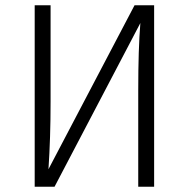

<svg xmlns="http://www.w3.org/2000/svg" viewBox="-20 -705 713 725"><path d="M562 0H502V-365Q502 -520 510 -618L186 0H111V-685H171V-320Q171 -184 163 -66L488 -685H562Z"/></svg>

Font: Trujillo Light
Style: Regular
Weight: 300
Designer: Fira Sans original fonts by bBox Type GmbH, Carrois Corporate GbR, & Edenspiekermann AG / Changes by Cristiano Sobral
Foundry: Fira Sans original fonts by bBox Type GmbH, Carrois Corporate GbR, & Edenspiekermann AG / Changes by Cristiano Sobral
Version: Version 4.301;July 28, 2020;FontCreator 13.0.0.2655 64-bit